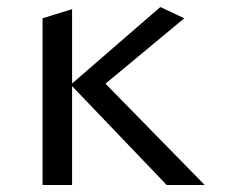

<svg xmlns="http://www.w3.org/2000/svg" viewBox="-20 -526 640 546"><path d="M185 -281V0H101V-474L185 -500V-288.5L436 -506L504 -474L280 -288L562 0H454Z"/></svg>

Font: JuliaMono Medium
Style: Regular
Weight: 500
Monospace: yes
Designer: cormullion
Foundry: corm
Version: Version 0.054; ttfautohint (v1.8.4)